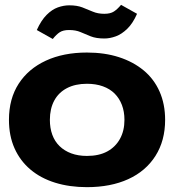

<svg xmlns="http://www.w3.org/2000/svg" viewBox="-20 -763 719 793"><path d="M339 10Q267 10 207.5 -8.5Q148 -27 105.5 -63Q63 -99 40 -150.5Q17 -202 17 -268Q17 -355 57 -417Q97 -479 169.5 -512.5Q242 -546 339 -546Q412 -546 471 -527Q530 -508 573 -472.5Q616 -437 639 -385Q662 -333 662 -268Q662 -182 622 -119Q582 -56 509.5 -23Q437 10 339 10ZM339 -119Q389 -119 423 -137.5Q457 -156 475.5 -189.5Q494 -223 494 -268Q494 -302 483.5 -329.5Q473 -357 453.5 -376.5Q434 -396 405 -406.5Q376 -417 339 -417Q291 -417 256.5 -399Q222 -381 204 -347.5Q186 -314 186 -268Q186 -234 196 -206.5Q206 -179 226 -159.5Q246 -140 274.5 -129.5Q303 -119 339 -119ZM411 -604Q377 -604 354.5 -613Q332 -622 312.5 -630.5Q293 -639 265 -639Q241 -639 227 -630Q213 -621 198 -602L132 -639Q150 -679 172.5 -701.5Q195 -724 219 -732.5Q243 -741 266 -741Q298 -741 320 -732.5Q342 -724 363 -715Q384 -706 411 -706Q436 -706 450.5 -715.5Q465 -725 480 -743L546 -706Q529 -667 506 -644.5Q483 -622 458.5 -613Q434 -604 411 -604Z"/></svg>

Font: Mona Sans Expanded
Style: Bold
Weight: 700
Width: 7
Designer: Deni Anggara
Foundry: GitHub
Version: Version 2.000